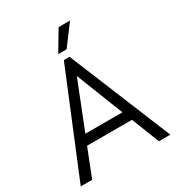

<svg xmlns="http://www.w3.org/2000/svg" viewBox="-201 -984 1019 1108"><g transform="rotate(-30 308.5 -430.0)"><path d="M10 0 290 -680H328L607 0H531L458 -185H159L86 0ZM185 -250H432L309 -563ZM279 -726 359 -860H435L335 -726Z"/></g></svg>

Font: Teachers
Style: Regular
Weight: 400
Designer: Alfredo Marco Pradil, Chank Diesel
Version: Version 1.001